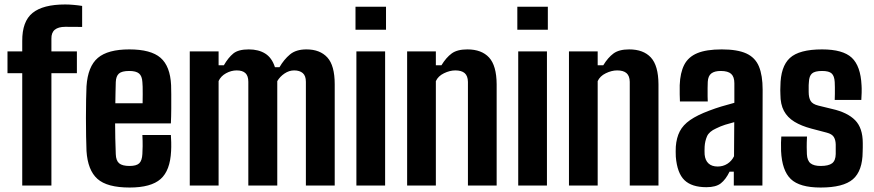

<svg xmlns="http://www.w3.org/2000/svg" viewBox="-20 -830 3910 859"><path d="M79.5 0V-502.5H13.5V-600H79.5V-646.5Q79 -734.5 125.8 -772.2Q172.5 -810 271.5 -810Q289 -810 309 -808.2Q329 -806.5 347.5 -803.5V-709.5Q329.5 -709.5 310.5 -709.8Q291.5 -710 272 -710Q241 -710 225.2 -697Q209.5 -684 210 -657V-600H324V-502.5H210V0Z M560 9Q459 9 415.8 -29.8Q372.5 -68.5 367 -154.5Q366 -181.5 365.2 -220.8Q364.5 -260 364.5 -302.5Q364.5 -345 365.2 -382.8Q366 -420.5 367 -444Q373 -533 417.8 -571Q462.5 -609 558.5 -609Q655 -609 698.2 -571.5Q741.5 -534 745.5 -449Q746 -437 746.2 -408.2Q746.5 -379.5 746.2 -344Q746 -308.5 744.5 -278H495Q495 -245 495.8 -211Q496.5 -177 498 -140Q499 -111.5 513 -99.5Q527 -87.5 559.5 -87.5Q590.5 -87.5 603 -99.5Q615.5 -111.5 617 -141Q618 -155.5 618.2 -176.5Q618.5 -197.5 617 -226H744.5Q745.5 -216.5 746 -193.8Q746.5 -171 745.5 -154.5Q741.5 -67 698.5 -29Q655.5 9 560 9ZM496 -368H618Q618.5 -388.5 618.5 -408Q618.5 -427.5 618.2 -442.2Q618 -457 617 -463Q615.5 -490 602 -501.2Q588.5 -512.5 558.5 -512.5Q525 -512.5 512 -500.8Q499 -489 498 -463Q497.5 -438.5 496.8 -414.8Q496 -391 496 -368Z M829 0V-600H958V-538H981.5Q1001.5 -572.5 1024 -590.8Q1046.5 -609 1093 -609Q1137 -609 1166.8 -590.2Q1196.5 -571.5 1210 -529.5H1230.5Q1250.5 -564 1277.5 -586.5Q1304.5 -609 1351 -609Q1411.5 -609 1444.5 -573Q1477.5 -537 1477.5 -453V0H1348.5V-464Q1348.5 -491 1334.5 -503Q1320.5 -515 1296 -515Q1273.5 -515 1253 -501.2Q1232.5 -487.5 1220.5 -467V0H1091V-464Q1091 -490.5 1078 -502.8Q1065 -515 1039 -515Q1014.5 -515 991.2 -502.2Q968 -489.5 958 -467.5V0Z M1570.5 -697V-800H1707V-697ZM1574.5 0V-600H1703V0Z M1801.5 0V-600H1930V-538H1955Q1976 -572.5 2000.8 -590.8Q2025.5 -609 2071 -609Q2134.5 -609 2168 -572.8Q2201.5 -536.5 2202 -453V0H2073.5V-464Q2073 -490.5 2059 -502.8Q2045 -515 2017 -515Q1992.5 -515 1966.2 -502.2Q1940 -489.5 1930 -467V0Z M2294.5 -697V-800H2431V-697ZM2298.5 0V-600H2427V0Z M2525.5 0V-600H2654V-538H2679Q2700 -572.5 2724.8 -590.8Q2749.5 -609 2795 -609Q2858.5 -609 2892 -572.8Q2925.5 -536.5 2926 -453V0H2797.5V-464Q2797 -490.5 2783 -502.8Q2769 -515 2741 -515Q2716.5 -515 2690.2 -502.2Q2664 -489.5 2654 -467V0Z M3140.5 7.5Q3075 7.5 3042.2 -24Q3009.5 -55.5 3003.5 -129Q3003 -139 3003 -152Q3003 -165 3003.5 -174Q3006.5 -213.5 3021.2 -242.2Q3036 -271 3067.8 -293Q3099.5 -315 3153 -335Q3180.5 -345.5 3207 -353.5Q3233.5 -361.5 3265.5 -370V-457.5Q3265.5 -486.5 3251.2 -499.5Q3237 -512.5 3204.5 -512.5Q3177 -512.5 3162.5 -501.5Q3148 -490.5 3146.5 -464Q3146 -455.5 3145.8 -436.5Q3145.5 -417.5 3145.8 -399.2Q3146 -381 3146.5 -376H3022Q3021.5 -386.5 3021 -407.8Q3020.5 -429 3021 -449Q3023 -504.5 3041.2 -540Q3059.5 -575.5 3099.8 -592.2Q3140 -609 3209 -609Q3279 -609 3319 -590.8Q3359 -572.5 3375.5 -532.5Q3392 -492.5 3392 -429L3391 0H3263V-62H3244Q3227 -27 3205 -9.8Q3183 7.5 3140.5 7.5ZM3191 -85Q3215 -85 3234.2 -97.2Q3253.5 -109.5 3264 -131L3265 -283.5Q3245 -278.5 3224.5 -272Q3204 -265.5 3184 -255.5Q3152.5 -241.5 3143.2 -220.2Q3134 -199 3132.5 -174Q3132 -161.5 3132 -155Q3132 -148.5 3132.5 -138.5Q3135 -112.5 3149.8 -98.8Q3164.5 -85 3191 -85Z M3651.5 9Q3557.5 9 3518 -29Q3478.5 -67 3474.5 -154.5Q3474 -174 3474.2 -191.5Q3474.5 -209 3475.5 -219H3590.5Q3589 -190 3589.2 -171.8Q3589.5 -153.5 3590 -140Q3591.5 -111 3606.5 -99.2Q3621.5 -87.5 3651.5 -87.5Q3687 -87.5 3702.8 -99.5Q3718.5 -111.5 3719 -141Q3719 -154 3719 -158.5Q3719 -163 3719 -167.2Q3719 -171.5 3719 -183.5Q3718.5 -204.5 3710.2 -217.5Q3702 -230.5 3679 -236.5L3610.5 -254.5Q3565 -266.5 3534 -285.5Q3503 -304.5 3487.2 -334Q3471.5 -363.5 3471.5 -407.5Q3471 -418 3471 -426.5Q3471 -435 3471.5 -443.5Q3472 -532 3513.8 -570.5Q3555.5 -609 3658 -609Q3751 -609 3790.8 -571.8Q3830.5 -534.5 3834.5 -448.5Q3835.5 -438 3835 -415Q3834.5 -392 3833.5 -383H3714.5Q3715 -394.5 3715.2 -410Q3715.5 -425.5 3715.2 -440Q3715 -454.5 3714.5 -463Q3713 -490 3701 -501.2Q3689 -512.5 3658 -512.5Q3625.5 -512.5 3612.8 -501.2Q3600 -490 3599 -463Q3598.5 -458.5 3598 -449Q3597.5 -439.5 3598 -418.5Q3598 -393.5 3606.5 -378.8Q3615 -364 3641.5 -357.5L3703 -342.5Q3771.5 -327 3805.8 -292.2Q3840 -257.5 3840 -190Q3840 -180 3840 -170.8Q3840 -161.5 3839.5 -151Q3839 -65.5 3796 -28.2Q3753 9 3651.5 9Z"/></svg>

Font: Big Shoulders
Style: Bold
Weight: 700
Designer: Patric King
Foundry: XO Type Co
Version: Version 2.002